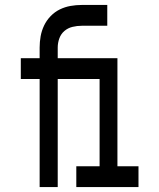

<svg xmlns="http://www.w3.org/2000/svg" viewBox="-20 -755 640 775"><path d="M140 0V-436H64V-520H140V-563Q140 -586 144 -608.5Q148 -631 158 -652Q168 -673 184.5 -690Q201 -707 221.5 -717Q242 -727 264.5 -731Q287 -735 310 -735H413V-651H310Q291 -651 272.5 -646.5Q254 -642 240 -630Q226 -618 219.5 -600Q213 -582 213 -563V-520H373V-436H213V0ZM288 0V-84H382V-436H298V-520H454V-84H539V0Z"/></svg>

Font: Iosevka Fixed Curly Md Ex
Style: Regular
Weight: 500
Width: 7
Monospace: yes
Designer: Belleve Invis
Foundry: Belleve Invis
Version: Version 30.1.2